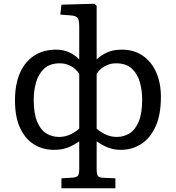

<svg xmlns="http://www.w3.org/2000/svg" viewBox="-20 -786 939 1025"><path d="M308 219V166L371 162Q390 160 396.5 151.5Q403 143 403 115V-32Q373 -10 341 2Q309 14 268 14Q208 14 161 -15.5Q114 -45 87 -103.5Q60 -162 60 -250Q60 -336 86.5 -396.5Q113 -457 162.5 -489Q212 -521 280 -521Q318 -521 349.5 -506.5Q381 -492 403 -469V-643Q403 -678 394.5 -690Q386 -702 356 -704L302 -708L308 -761L484 -766L496 -755V-469Q519 -491 551.5 -506Q584 -521 631 -521Q693 -521 740 -490Q787 -459 813 -402Q839 -345 839 -268Q839 -172 810 -109.5Q781 -47 732.5 -16.5Q684 14 625 14Q589 14 557.5 2Q526 -10 496 -32V118Q496 142 502 152Q508 162 529 163L596 166V219ZM295 -55Q324 -55 350.5 -66Q377 -77 403 -99V-391Q394 -407 378 -420Q362 -433 342 -440.5Q322 -448 300 -448Q246 -448 215.5 -419.5Q185 -391 172.5 -346.5Q160 -302 160 -254Q160 -180 178.5 -136Q197 -92 227.5 -73.5Q258 -55 295 -55ZM604 -55Q641 -55 671.5 -74Q702 -93 720.5 -137Q739 -181 739 -255Q739 -303 726.5 -347.5Q714 -392 683.5 -420Q653 -448 599 -448Q577 -448 557 -440.5Q537 -433 521 -420Q505 -407 496 -391V-99Q522 -77 548.5 -66Q575 -55 604 -55Z"/></svg>

Font: Literata Variable Black
Style: Regular
Weight: 900
Designer: Latin by Veronika Burian and Jose Scaglione. Greek by Irene Vlachou. Cyrillic by Vera Evstafieva.
Foundry: TypeTogether
Version: Version 3.021